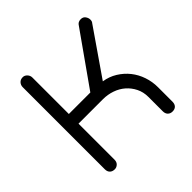

<svg xmlns="http://www.w3.org/2000/svg" viewBox="-148 -684 815 815"><g transform="rotate(-45 259.5 -276.5)"><path d="M124 -30Q124 -16 115.5 -8Q107 0 96 0Q82 0 74 -8Q66 -16 66 -30V-523Q66 -535 74 -544Q82 -553 96 -553Q107 -553 115.5 -544Q124 -535 124 -523V-304H253L419 -539Q427 -553 444 -553Q458 -553 465 -543Q472 -533 472 -523Q472 -512 467 -507L324 -300Q357 -295 384.5 -278Q412 -261 431.5 -236.5Q451 -212 461.5 -181Q472 -150 472 -117V-30Q472 -16 464.5 -8Q457 0 443 0Q430 0 422 -8Q414 -16 414 -30V-117Q414 -146 402 -170Q390 -194 370.5 -211Q351 -228 325 -237Q299 -246 271 -246H124Z"/></g></svg>

Font: VDS
Style: Thin
Weight: 100
Width: 0
Designer: artmaker
Foundry: artmaker
Version: Version 1.000 2012 initial release